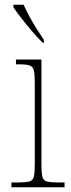

<svg xmlns="http://www.w3.org/2000/svg" viewBox="-20 -786 298 806"><path d="M28 0V-20H53Q87 -20 102.5 -24Q118 -28 122 -44Q126 -60 126 -95V-440Q126 -475 122 -491Q118 -507 104 -511.5Q90 -516 61 -516H47V-536H154V-95Q154 -60 158 -44Q162 -28 177.5 -24Q193 -20 228 -20H251V0ZM160 -606Q141 -624 116.5 -652.5Q92 -681 69.5 -710Q47 -739 36 -756V-766H79Q89 -744 103.5 -717Q118 -690 134.5 -664Q151 -638 164 -619V-606Z"/></svg>

Font: Noto Serif Bengali SemiCondensed Thin
Style: Regular
Weight: 100
Width: 4
Designer: Juan Bruce, Universal Thirst, Indian Type Foundry and the Monotype Design Team.
Foundry: Monotype Imaging Inc.
Version: Version 2.003; ttfautohint (v1.8.4.7-5d5b)